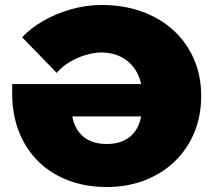

<svg xmlns="http://www.w3.org/2000/svg" viewBox="-20 -736 858 772"><path d="M409 16Q325 16 255 -10.5Q185 -37 134.5 -86.5Q84 -136 56.5 -205.5Q29 -275 29 -360V-398H576V-268H191L267 -310Q267 -274 276 -246Q285 -218 303 -198Q321 -178 347.5 -167.5Q374 -157 409 -157Q444 -157 470.5 -167.5Q497 -178 515 -198Q533 -218 542 -246Q551 -274 551 -310V-360Q551 -396 539 -426.5Q527 -457 505.5 -479Q484 -501 454 -513Q424 -525 387 -525Q360 -525 326.5 -515.5Q293 -506 261.5 -487.5Q230 -469 208 -443L69 -586Q102 -622 153 -651.5Q204 -681 265 -698.5Q326 -716 389 -716Q477 -716 550.5 -689.5Q624 -663 677.5 -614Q731 -565 760 -498Q789 -431 789 -350Q789 -269 760.5 -201.5Q732 -134 681 -85.5Q630 -37 560.5 -10.5Q491 16 409 16Z"/></svg>

Font: MOST Montserrat Black
Style: Regular
Weight: 900
Designer: Julieta Ulanovsky
Foundry: Julieta Ulanovsky
Version: Version 8.000;March 11, 2024;FontCreator 15.0.0.2926 64-bit